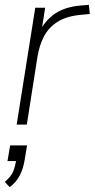

<svg xmlns="http://www.w3.org/2000/svg" viewBox="-22 -516 392 795"><path d="M47 0 124 -484H165L147 -370H136Q155 -421 198 -454Q241 -487 311 -493L346 -496L350 -458L317 -455Q256 -450 218.5 -427Q181 -404 161 -367Q141 -330 133 -280L89 0ZM18 259 -2 237Q25 214 33 193Q41 172 46 144L59 151H9L20 86H90L80 147Q74 183 59.5 211Q45 239 18 259Z"/></svg>

Font: Nunito Sans 12pt ExtraLight 12pt ExtraLight
Style: Italic
Weight: 250
Italic angle: -9°
Version: Version 3.101;gftools[0.9.27]